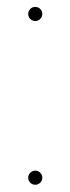

<svg xmlns="http://www.w3.org/2000/svg" viewBox="-20 -522 200 545"><path d="M65.9 -468.3Q60.1 -474.1 60.1 -482.4Q60.1 -490.7 65.9 -496.6Q71.8 -502.4 80.1 -502.4Q88.4 -502.4 94.2 -496.6Q100.1 -490.7 100.1 -482.4Q100.1 -474.1 94.2 -468.3Q88.4 -462.4 80.1 -462.4Q71.8 -462.4 65.9 -468.3ZM65.9 -3.4Q60.1 -9.3 60.1 -17.6Q60.1 -25.9 65.9 -31.7Q71.8 -37.6 80.1 -37.6Q88.4 -37.6 94.2 -31.7Q100.1 -25.9 100.1 -17.6Q100.1 -9.3 94.2 -3.4Q88.4 2.4 80.1 2.4Q71.8 2.4 65.9 -3.4Z"/></svg>

Font: ZnikomitNo24
Style: Thin
Weight: 300
Designer: gluk
Foundry: gluk
Version: Version 0.55